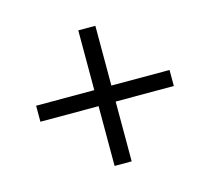

<svg xmlns="http://www.w3.org/2000/svg" viewBox="-80 -671 760 695"><g transform="rotate(-15 300.0 -324.0)"><path d="M268 -294H50V-354H268V-578H332V-354H550V-294H332V-70H268Z"/></g></svg>

Font: Krub
Style: Regular
Weight: 400
Designer: Ekaluck Peanpanawate
Foundry: Cadson Demak Co.,Ltd.
Version: Version 1.000; ttfautohint (v1.6)